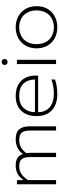

<svg xmlns="http://www.w3.org/2000/svg" viewBox="796 -1504 723 2354"><g transform="rotate(-90 1157.0 -326.5)"><path d="M75 -480H126V-399Q164 -451 207.5 -473Q251 -495 302 -495Q365 -495 399 -473Q433 -451 446 -406Q479 -453 526 -474Q573 -495 626 -495Q712 -495 749 -452Q786 -409 786 -322V0H734V-317Q734 -390 708.5 -421Q683 -452 616 -452Q519 -452 457 -364Q461 -344 461 -314V0H409V-314Q409 -389 384.5 -420.5Q360 -452 293 -452Q244 -452 204.5 -427Q165 -402 127 -346V0H75Z M911 -239Q911 -357 975.5 -426Q1040 -495 1159 -495Q1239 -495 1295 -464Q1351 -433 1379.5 -378Q1408 -323 1408 -253V-220H959Q961 -125 1022 -76Q1083 -27 1187 -27Q1234 -27 1279 -35Q1324 -43 1359 -58V-13Q1330 -1 1279.5 7Q1229 15 1183 15Q1054 15 982.5 -51.5Q911 -118 911 -239ZM1360 -259Q1359 -348 1309 -400Q1259 -452 1159 -452Q1061 -452 1010.5 -398Q960 -344 959 -259Z M1538 -631Q1538 -646 1548.5 -657Q1559 -668 1575 -668Q1590 -668 1601 -657Q1612 -646 1612 -631Q1612 -615 1601 -604.5Q1590 -594 1575 -594Q1559 -594 1548.5 -604.5Q1538 -615 1538 -631ZM1549 -480H1601V0H1549Z M1742 -239Q1742 -315 1775 -373Q1808 -431 1866.5 -463Q1925 -495 2000 -495Q2075 -495 2133.5 -463Q2192 -431 2225.5 -373Q2259 -315 2259 -239Q2259 -163 2226 -105.5Q2193 -48 2134 -16.5Q2075 15 2000 15Q1925 15 1866.5 -16.5Q1808 -48 1775 -105.5Q1742 -163 1742 -239ZM2207 -239Q2207 -303 2181 -351.5Q2155 -400 2108 -426Q2061 -452 2000 -452Q1939 -452 1892 -426Q1845 -400 1819 -351.5Q1793 -303 1793 -239Q1793 -175 1819 -127Q1845 -79 1892 -53Q1939 -27 2000 -27Q2061 -27 2108 -53Q2155 -79 2181 -127Q2207 -175 2207 -239Z"/></g></svg>

Font: Prompt ExtraLight
Style: Regular
Weight: 275
Designer: Katatrad Team
Foundry: CadsonDemak
Version: Version 1.000